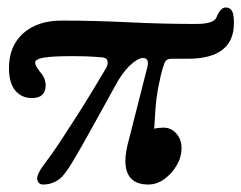

<svg xmlns="http://www.w3.org/2000/svg" viewBox="-20 -480 645 513"><path d="M96 13Q82 13 79.5 -0.5Q77 -14 101 -45Q118 -67 140.5 -101Q163 -135 186.5 -172Q210 -209 230.5 -243Q251 -277 264 -299Q269 -309 267 -317.5Q265 -326 251 -327Q224 -329 208 -329.5Q192 -330 175 -330Q120 -330 97 -326Q74 -322 74 -313Q74 -307 78.5 -300Q83 -293 86 -289Q95 -279 98.5 -270Q102 -261 102 -252Q102 -218 65 -218Q38 -218 21 -238Q4 -258 4 -298Q4 -357 42 -391Q80 -425 145 -425Q231 -425 322 -420.5Q413 -416 504 -416Q553 -416 559 -435Q569 -460 583 -460Q594 -460 599.5 -451.5Q605 -443 605 -418Q605 -323 481 -323H437Q425 -323 420 -313Q413 -294 409.5 -278Q406 -262 402 -242Q397 -214 395.5 -190Q394 -166 392 -136Q403 -139 417 -139Q437 -139 451 -123.5Q465 -108 465 -84Q465 -60 452 -38Q439 -16 419 -1.5Q399 13 376 13Q315 13 315 -51Q315 -62 317.5 -77Q320 -92 327 -117L374 -302Q379 -325 362 -325Q348 -325 327 -305Q306 -285 288 -251L220 -128Q190 -74 173.5 -47Q157 -20 146 -8Q136 2 123 7.5Q110 13 96 13Z"/></svg>

Font: Junicode
Style: Bold Italic
Weight: 700
Italic angle: -11°
Designer: Peter S. Baker
Version: Version 2.100; ttfautohint (v1.8.4)